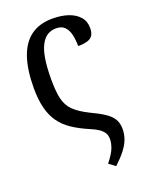

<svg xmlns="http://www.w3.org/2000/svg" viewBox="-142 -620 699 903"><g transform="rotate(-20 207.5 -168.5)"><path d="M41 -268Q41 -360 62.5 -422Q84 -484 127 -515Q170 -546 234 -546Q279 -546 313 -534.5Q347 -523 367 -500.5Q387 -478 387 -444Q387 -421 378.5 -407.5Q370 -394 351.5 -388.5Q333 -383 305 -383Q305 -414 299 -440Q293 -466 278 -481.5Q263 -497 235 -497Q211 -497 192.5 -486Q174 -475 160 -449.5Q146 -424 139 -382Q132 -340 132 -278Q132 -219 140.5 -182Q149 -145 174 -120Q199 -95 247 -71Q288 -52 315 -34.5Q342 -17 355 3.5Q368 24 368 55Q368 80 359.5 104Q351 128 331.5 153.5Q312 179 280 209L248 185Q278 147 287 123Q296 99 296 79Q296 60 288 47.5Q280 35 265 24.5Q250 14 226 4Q176 -17 140.5 -41Q105 -65 83.5 -96Q62 -127 51.5 -169Q41 -211 41 -268Z"/></g></svg>

Font: Noto Serif Condensed
Style: Regular
Weight: 400
Width: 3
Designer: Monotype Design Team
Foundry: Monotype Imaging Inc.
Version: Version 2.015